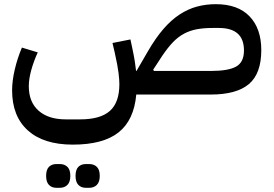

<svg xmlns="http://www.w3.org/2000/svg" viewBox="-20 -453 1312 920"><path d="M329 240Q189 240 113.5 172Q38 104 38 -20Q38 -65 50.5 -119Q63 -173 85 -225L161 -202Q142 -161 130 -118Q118 -75 118 -40Q118 36 165 77.5Q212 119 295 119H364Q461 119 506.5 78.5Q552 38 552 -50Q552 -70 548 -103.5Q544 -137 530 -200L519 -247L605 -264L615 -217Q622 -184 626 -158.5Q630 -133 632 -113H634L688 -206Q725 -270 762.5 -313.5Q800 -357 840.5 -383.5Q881 -410 924 -421.5Q967 -433 1014 -433Q1120 -433 1176 -374.5Q1232 -316 1232 -213Q1232 -100 1172.5 -50Q1113 0 990 0H633Q622 123 548 181.5Q474 240 329 240ZM990 -113Q1074 -113 1111.5 -134Q1149 -155 1149 -211Q1149 -319 1029 -319H999Q957 -319 924 -313Q891 -307 862.5 -292Q834 -277 809 -251Q784 -225 757 -185L714 -119L718 -113ZM392 447Q369 447 355.5 433Q342 419 342 390Q342 360 355.5 346.5Q369 333 392 333H407Q430 333 444 346.5Q458 360 458 390Q458 419 444 433Q430 447 407 447ZM251 447Q228 447 214.5 433Q201 419 201 390Q201 360 214.5 346.5Q228 333 251 333H266Q289 333 303 346.5Q317 360 317 390Q317 419 303 433Q289 447 266 447Z"/></svg>

Font: IBM Plex Arabic Medium
Style: Regular
Weight: 500
Designer: Mike Abbink, Paul van der Laan, Pieter van Rosmalen, Wael Morcos, Khajak Apelian
Foundry: Bold Monday
Version: Version 1.0